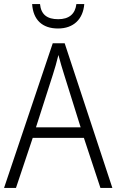

<svg xmlns="http://www.w3.org/2000/svg" viewBox="-20 -930 577 950"><path d="M397 -910H358C352 -860 321 -835 268 -835C213 -835 183 -858 178 -910H139C144 -832 189 -789 267 -789C344 -789 391 -835 397 -910ZM477 0H536L300 -716H241L0 0H59L142 -248H395ZM297 -562 379 -300H158L242 -562C251 -590 261 -624 269 -658C277 -627 289 -587 297 -562Z"/></svg>

Font: Noto Sans Ethiopic SemiCondensed Light
Style: Regular
Weight: 300
Width: 4
Designer: Monotype Design Team
Foundry: Monotype Imaging Inc.
Version: Version 2.102